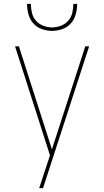

<svg xmlns="http://www.w3.org/2000/svg" viewBox="-20 -760 540 995"><path d="M183 215Q189 198 194.5 180.5Q200 163 206 145L239 45L58 -520H78L249 14L422 -520H442L203 215ZM250 -600Q223 -600 196.5 -609.5Q170 -619 152.5 -639Q135 -659 127.5 -686Q120 -713 120 -740H140Q140 -717 145.5 -693.5Q151 -670 166.5 -652.5Q182 -635 204.5 -626.5Q227 -618 250 -618Q273 -618 295.5 -626.5Q318 -635 333.5 -652.5Q349 -670 354.5 -693.5Q360 -717 360 -740H380Q380 -713 372.5 -686Q365 -659 347.5 -639Q330 -619 303.5 -609.5Q277 -600 250 -600Z"/></svg>

Font: Iosevka Thin
Style: Regular
Weight: 100
Monospace: yes
Designer: Belleve Invis
Foundry: Belleve Invis
Version: Version 32.5.0; ttfautohint (v1.8.4)